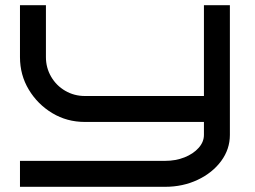

<svg xmlns="http://www.w3.org/2000/svg" viewBox="-20 -720 984 740"><path d="M866 -200Q866 -145 832.5 -99.5Q799 -54 742 -27Q685 0 616 0H57V-100H616Q657 -100 691 -113.5Q725 -127 745.5 -150Q766 -173 766 -200V-250H307Q238 -250 181.5 -284Q125 -318 91 -374.5Q57 -431 57 -500V-700H157V-500Q157 -459 177 -424.5Q197 -390 231.5 -370Q266 -350 307 -350H766V-700H866Z"/></svg>

Font: Bruno Ace
Style: Regular
Weight: 400
Version: Version 1.100; ttfautohint (v1.8.4.7-5d5b);gftools[0.9.27]